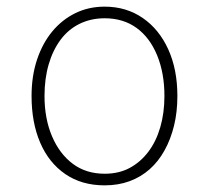

<svg xmlns="http://www.w3.org/2000/svg" viewBox="-20 -539 628 578"><path d="M295 19Q226 19 176.5 -15Q127 -49 101 -109.5Q75 -170 75 -250Q75 -310 91.5 -359.5Q108 -409 137.5 -444.5Q167 -480 207 -499.5Q247 -519 295 -519Q360 -519 409.5 -485Q459 -451 486.5 -390.5Q514 -330 514 -250Q514 -202 504 -161Q494 -120 475.5 -86.5Q457 -53 430.5 -29.5Q404 -6 370 6.5Q336 19 295 19ZM295 -16Q338 -16 370.5 -33.5Q403 -51 426.5 -82Q450 -113 462.5 -156Q475 -199 475 -250Q475 -319 453 -372.5Q431 -426 391 -455Q351 -484 295 -484Q254 -484 220 -467.5Q186 -451 162.5 -419.5Q139 -388 126.5 -345Q114 -302 114 -250Q114 -182 136.5 -129Q159 -76 199 -46Q239 -16 295 -16Z"/></svg>

Font: Playwrite HR Lijeva Thin
Style: Regular
Weight: 250
Designer: Veronika Burian, José Scaglione
Foundry: TypeTogether
Version: Version 1.002